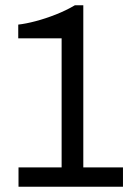

<svg xmlns="http://www.w3.org/2000/svg" viewBox="-20 -706 496 726"><path d="M50 0V-73H213V-561H49V-613Q77 -616 115 -626Q153 -636 192 -651.5Q231 -667 263 -686H295V-73H445V0Z"/></svg>

Font: Archivo Narrow
Style: Regular
Weight: 400
Designer: Hector Gatti
Foundry: Omnibus-Type
Version: Version 3.002